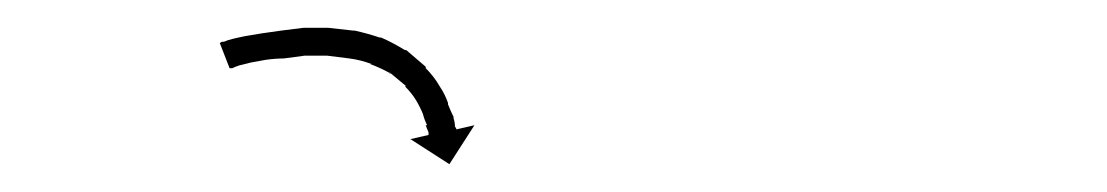

<svg xmlns="http://www.w3.org/2000/svg" viewBox="-20 -584 796 138"><path d="M140 -554Q140 -554 140 -554Q140 -554 140 -554Q140 -554 140.5 -554Q141 -554 141 -554Q143 -555 147 -556Q147 -556 147 -556Q147 -556 147 -556Q147 -556 147 -556Q147 -556 147 -556Q151 -557 156 -558Q156 -558 156 -558Q156 -558 156 -558Q156 -558 156 -558Q156 -558 156 -558Q162 -559 168 -560Q168 -560 168 -560Q168 -560 168 -560Q168 -560 168 -560Q168 -560 168 -560Q175 -561 182 -562Q182 -562 182 -562Q182 -562 182 -562Q182 -562 182 -562Q182 -562 182 -562Q190 -563 198 -564Q198 -564 198 -564Q198 -564 198 -564Q198 -564 198 -564Q198 -564 198 -564Q206 -564 216 -564Q216 -564 216 -564Q216 -564 216 -564Q216 -564 216 -564Q216 -564 216 -564Q225 -563 234 -562Q234 -562 234 -562Q234 -562 234 -562Q235 -562 235 -562Q235 -562 235 -562Q244 -560 253 -557Q253 -557 253 -557Q253 -557 254 -557Q254 -557 254 -557Q254 -557 254 -557Q263 -553 271 -548Q271 -548 271 -548Q271 -548 271 -548Q272 -548 272 -548Q272 -548 272 -548Q279 -542 286 -536Q286 -536 286 -536Q286 -536 286 -536Q286 -536 286 -535.5Q286 -535 286 -535Q292 -529 296 -522Q296 -522 296 -522Q296 -522 296 -522Q296 -522 296 -522Q296 -522 296 -522Q300 -516 302 -510Q302 -510 302 -509.5Q302 -509 302 -509Q302 -509 302 -509Q302 -509 302 -509Q304 -504 306 -500Q306 -500 306 -500Q306 -500 306 -500Q306 -499 306 -499Q306 -499 306 -499Q307 -496 307 -493Q307 -493 307 -493Q307 -493 307 -493Q307 -493 307 -493Q307 -493 307 -493Q308 -492 308 -491L321 -494L303 -466L275 -484L288 -487Q288 -488 288 -489Q288 -489 288 -489Q288 -489 288 -489Q288 -489 288 -489Q288 -489 288 -489Q287 -491 286 -494Q286 -494 286 -494Q286 -494 286 -494Q287 -494 287 -494Q287 -494 287 -494Q285 -498 284 -502Q284 -502 284 -502Q284 -502 284 -502Q284 -502 284 -502Q284 -502 284 -502Q282 -507 279 -512Q279 -512 279 -512Q279 -512 279 -512Q279 -512 279 -512Q279 -512 279 -512Q276 -517 271 -522Q271 -522 271 -522Q271 -522 271 -522Q271 -522 271.5 -522Q272 -522 272 -522Q266 -527 260 -532Q260 -532 260 -532Q260 -532 260 -531Q261 -531 261 -531Q261 -531 261 -531Q254 -535 246 -538Q246 -538 246.5 -538Q247 -538 247 -538Q247 -538 247 -538Q247 -538 247 -538Q239 -541 231 -542Q231 -542 231 -542Q231 -542 231 -542Q231 -542 231 -542Q231 -542 231 -542Q223 -543 215 -544Q215 -544 215 -544Q215 -544 215 -544Q215 -544 215 -544Q215 -544 215 -544Q207 -544 199 -544Q199 -544 199 -544Q199 -544 199 -544Q199 -544 199 -544Q199 -544 199 -544Q192 -543 184 -542Q184 -542 184.5 -542Q185 -542 185 -542Q185 -542 185 -542Q185 -542 185 -542Q178 -542 171 -541Q171 -541 171 -541Q171 -541 171 -541Q171 -541 171 -541Q171 -541 171 -541Q165 -540 160 -539Q160 -539 160 -539Q160 -539 160 -539Q160 -539 160 -539Q160 -539 160 -539Q156 -538 152 -537Q152 -537 152 -537Q152 -537 152 -537Q152 -537 152 -537Q152 -537 152 -537Q149 -536 147 -535Q147 -535 147 -535Q147 -535 147 -535Q147 -535 147 -535Q147 -535 147 -535Q146 -535 145 -535L138 -553Q139 -554 140 -554Z"/></svg>

Font: FRB American Cursive Just Arrows
Style: Italic
Weight: 400
Italic angle: -25°
Version: Version 2.0;Modular Font Editor K font №1